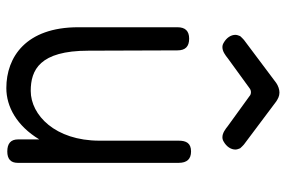

<svg xmlns="http://www.w3.org/2000/svg" viewBox="-168 -717 902 606"><g transform="rotate(90 283.0 -414.0)"><path d="M139 -523C139 -548 127 -560 102 -560C78 -560 66 -548 66 -523V-210C66 -45 160 17 258 17C317 17 377 -16 420 -87V-20C420 3 433 14 458 14C482 14 494 3 494 -19V-527C494 -553 482 -566 458 -566C432 -566 424 -551 424 -527V-277C424 -137 343 -60 267 -60C201 -60 140 -88 140 -242ZM259 -751C263 -754 267 -755 271 -755C275 -755 280 -754 284 -750L378 -682C388 -674 400 -665 413 -665C418 -665 422 -666 427 -669C443 -678 452 -692 452 -706C452 -711 450 -716 448 -721C446 -723 439 -731 436 -733L300 -835C292 -840 284 -845 272 -845C262 -845 251 -841 242 -835L106 -733C103 -731 96 -723 94 -721C92 -716 90 -711 90 -706C90 -692 99 -678 115 -669C120 -666 124 -665 129 -665C142 -665 154 -674 164 -682Z"/></g></svg>

Font: Numismatica Pro
Style: Regular
Weight: 400
Designer: Chris Hopkins
Foundry: Edward C. D. Hopkins
Version: Version 2.19D